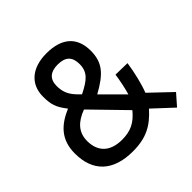

<svg xmlns="http://www.w3.org/2000/svg" viewBox="-182 -876 1063 1063"><g transform="rotate(-45 350.0 -344.0)"><path d="M323 -706C208 -706 140 -646 140 -550C140 -489 149 -458 191 -405C100 -366 42 -310 42 -202C42 -63 122 17 278 17C382 17 444 -16 508 -88L622 18L679 -47L556 -164C574 -209 593 -286 602 -350L510 -352C505 -314 492 -253 483 -224L361 -346C464 -403 507 -449 507 -543C507 -646 446 -706 323 -706ZM281 -71C188 -71 139 -120 139 -203C139 -270 178 -312 250 -339L437 -147C392 -92 348 -71 281 -71ZM235 -538C235 -593 267 -618 323 -618C384 -618 411 -590 411 -534C411 -472 378 -444 302 -406L279 -429C246 -464 235 -496 235 -538Z"/></g></svg>

Font: TitilliumText22L
Style: 600 wt
Weight: 600
Designer: Campivisivi
Foundry: Campivisivi
Version: 1.000